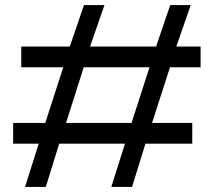

<svg xmlns="http://www.w3.org/2000/svg" viewBox="-20 -739 837 759"><path d="M79 0 133 -171H32V-253H159L230 -473H64V-555H256L312 -719H393L336 -555H597L653 -719H734L677 -555H773V-473H652L581 -253H740V-171H555L502 0H420L474 -171H214L161 0ZM241 -253H500L571 -473H311Z"/></svg>

Font: Orbitron
Style: Regular
Weight: 400
Designer: Matt McInerney
Foundry: The League of Moveable Type
Version: Version 2.001